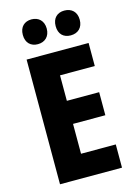

<svg xmlns="http://www.w3.org/2000/svg" viewBox="-136 -992 745 1062"><g transform="rotate(-15 237.0 -461.0)"><path d="M86 -851C86 -805 114 -780 154 -780C194 -780 223 -806 223 -851C223 -896 194 -922 154 -922C114 -922 86 -897 86 -851ZM274 -851C274 -805 301 -780 342 -780C384 -780 412 -806 412 -851C412 -896 384 -922 342 -922C302 -922 274 -897 274 -851ZM426 0V-133H227V-304H412V-436H227V-582H426V-714H71V0Z"/></g></svg>

Font: Noto Sans Malayalam Condensed ExtraBold
Style: Regular
Weight: 800
Width: 3
Designer: Jelle Bosma - Monotype Design Team
Foundry: Monotype Imaging Inc.
Version: Version 2.104